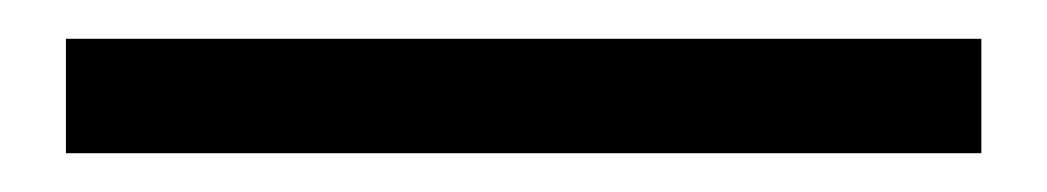

<svg xmlns="http://www.w3.org/2000/svg" viewBox="-20 -20 540 99"><path d="M14 59V0H486V59Z"/></svg>

Font: Nunito Sans 9pt
Style: Regular
Weight: 400
Version: Version 3.101;gftools[0.9.27]